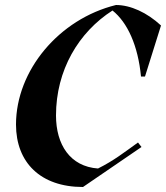

<svg xmlns="http://www.w3.org/2000/svg" viewBox="-20 -734 664 768"><path d="M312 14 546 -146 532 -164C476 -124 436 -92 372 -60C260 -68 204 -156 204 -272C204 -453 294 -605 430 -692C490 -644 532 -552 544 -428H560L624 -632C568 -684 502 -714 444 -714C216 -658 44 -452 44 -236C44 -84 142 14 312 14Z"/></svg>

Font: Mazius Display Extra Italic
Style: Bold
Weight: 700
Italic angle: -17°
Designer: Alberto Casagrande & Collletttivo
Foundry: Collletttivo
Version: Version 2.000;Glyphs 3.2 (3217)